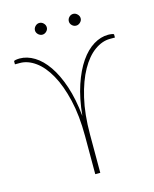

<svg xmlns="http://www.w3.org/2000/svg" viewBox="-127 -950 830 1035"><g transform="rotate(-15 288.0 -433.0)"><path d="M9 -701Q9 -702.5 12 -704Q15 -705.5 19.8 -706.2Q24.5 -707 30.2 -707.5Q36 -708 41 -708Q82.5 -708 122.8 -683.5Q163 -659 196.5 -610.5Q230 -562 254.2 -489.8Q278.5 -417.5 288 -321.5Q297.5 -417.5 321.8 -489.8Q346 -562 379.5 -610.5Q413 -659 453.2 -683.5Q493.5 -708 535 -708Q540 -708 545.8 -707.5Q551.5 -707 556.2 -706.2Q561 -705.5 564 -704Q567 -702.5 567 -701V-684H539Q495.5 -684 453 -653.5Q410.5 -623 377 -563.2Q343.5 -503.5 322.8 -415.5Q302 -327.5 302 -212.5V0H274V-212.5Q274 -327.5 253.2 -415.5Q232.5 -503.5 199 -563.2Q165.5 -623 123 -653.5Q80.5 -684 37 -684H9ZM226.5 -832Q226.5 -819.5 216.5 -809.8Q206.5 -800 193.5 -800Q187 -800 181 -802.8Q175 -805.5 170.5 -810Q166 -814.5 163.2 -820.2Q160.5 -826 160.5 -832Q160.5 -845.5 170.5 -855.5Q180.5 -865.5 193.5 -865.5Q206.5 -865.5 216.5 -855.5Q226.5 -845.5 226.5 -832ZM415.5 -832Q415.5 -819.5 405.2 -809.8Q395 -800 382.5 -800Q369 -800 359.2 -809.8Q349.5 -819.5 349.5 -832Q349.5 -845.5 359.2 -855.5Q369 -865.5 382.5 -865.5Q395 -865.5 405.2 -855.5Q415.5 -845.5 415.5 -832Z"/></g></svg>

Font: Lato 2
Style: Regular
Weight: 200
Designer: Lukasz Dziedzic with Adam Twardoch and Botio Nikoltchev
Foundry: tyPoland Lukasz Dziedzic
Version: Version 2.015; 2015-08-06; http://www.latofonts.com/